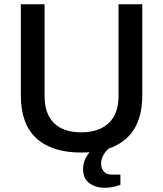

<svg xmlns="http://www.w3.org/2000/svg" viewBox="-20 -706 768 904"><path d="M361.8 12.2Q225.6 12.2 151.9 -54.4Q78.1 -121.1 78.1 -256.8V-686H189.9V-253.9Q189.9 -169.4 234.6 -126.2Q279.3 -83 361.8 -83Q445.8 -83 491.9 -126.5Q538.1 -169.9 538.1 -253.9V-686H649.9V-256.8Q649.9 -59.6 490.2 -5.9Q456.1 28.3 456.1 63Q456.1 85.9 468.5 101.1Q481 116.2 507.8 116.2H546.9V164.1Q509.8 178.2 473.1 178.2Q431.2 178.2 401.1 156.7Q371.1 135.3 371.1 89.8Q371.1 46.9 401.9 11.2Q388.7 12.2 361.8 12.2Z"/></svg>

Font: Archivo Medium
Style: Regular
Weight: 500
Designer: Hector Gatti
Foundry: Omnibus-Type
Version: Version 2.001